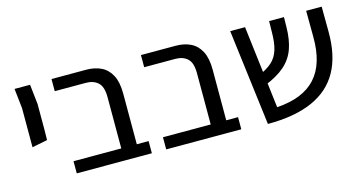

<svg xmlns="http://www.w3.org/2000/svg" viewBox="-65 -824 2063 1099"><g transform="rotate(-15 966.5 -274.5)"><path d="M74 -210V-291V-442L61 -559H153L166 -442V-291L165 -228Z M563 0V-376Q563 -438 536 -462.5Q509 -487 464 -487H280V-559H486Q536 -559 574 -540.5Q612 -522 633.5 -481Q655 -440 655 -372V0ZM280 0V-72H725V0Z M1093 0V-376Q1093 -438 1066 -462.5Q1039 -487 994 -487H810V-559H1016Q1066 -559 1104 -540.5Q1142 -522 1163.5 -481Q1185 -440 1185 -372V0ZM810 0V-72H1255V0Z M1410 10 1339 -559H1427L1486 -69Q1563 -74 1620.5 -97Q1678 -120 1716 -161.5Q1754 -203 1772.5 -264Q1791 -325 1790 -406L1789 -559H1881L1882 -410Q1883 -269 1831.5 -176Q1780 -83 1675 -36.5Q1570 10 1410 10ZM1453 -208 1431 -271Q1483 -293 1512.5 -319.5Q1542 -346 1555 -388Q1568 -430 1568 -496L1569 -557H1657L1656 -498Q1655 -423 1635.5 -369Q1616 -315 1572 -276.5Q1528 -238 1453 -208Z"/></g></svg>

Font: Assistant ExtraLight Medium
Style: Regular
Weight: 500
Version: Version 3.000